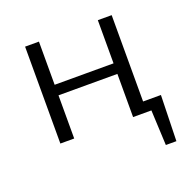

<svg xmlns="http://www.w3.org/2000/svg" viewBox="-105 -516 762 769"><g transform="rotate(-20 275.5 -131.5)"><path d="M525 -45 520 150H475L468 0H390V-184H139V0H80V-413H139V-229H390V-413H449V-45Z"/></g></svg>

Font: EauTestText Semilight
Style: Italic
Weight: 300
Italic angle: -12°
Designer: Christian Thalmann (Catharsis Fonts)
Version: Version 0.001;PS 000.001;hotconv 1.0.88;makeotf.lib2.5.64775